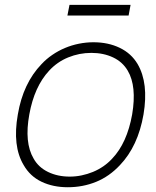

<svg xmlns="http://www.w3.org/2000/svg" viewBox="-20 -751 638 786"><path d="M514.5 -731 506.5 -687.5H256L264.5 -731ZM77 -75Q30 -153 53 -282.5Q74.5 -410 150 -488.5Q169.5 -509.5 194 -526.2Q218.5 -543 245.8 -554.5Q273 -566 302.8 -572Q332.5 -578 362.5 -578Q423 -578 470.2 -555.2Q517.5 -532.5 543.5 -488.5Q589 -410.5 567.5 -282.5Q545 -152.5 471 -75Q427.5 -28.5 373.2 -6.5Q319 15.5 257.5 15.5Q197 15.5 150 -7Q103 -29.5 77 -75ZM503 -461.5Q482 -497.5 442.8 -516Q403.5 -534.5 354 -534.5Q304.5 -534.5 259.2 -516Q214 -497.5 181 -461.5Q120.5 -396.5 100 -282.5Q79 -167.5 117.5 -102Q137.5 -66 176.8 -47Q216 -28 265.5 -28Q290 -28 314 -33Q338 -38 360.5 -47.2Q383 -56.5 403 -70.2Q423 -84 439.5 -102Q500 -165.5 521 -282.5Q540.5 -398 503 -461.5Z"/></svg>

Font: Russisch Sans ExtraLight
Style: Italic
Weight: 200
Width: 4
Italic angle: -10°
Designer: Michael Sharanda (font) & Cristiano Sobral (main changes)
Foundry: Michael Sharanda
Version: Version 2.00;September 8, 2020;FontCreator 13.0.0.2681 64-bi